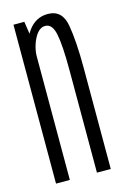

<svg xmlns="http://www.w3.org/2000/svg" viewBox="-98 -651 452 698"><g transform="rotate(-15 127.5 -302.0)"><path d="M24 0H76V-523.5L65 -598H24ZM178 0H230V-380.5Q230 -480.5 219.2 -542Q208.5 -603.5 154 -603.5Q108 -603.5 79.8 -563.8Q51.5 -524 51.5 -473.5L75.5 -457Q75.5 -497 92.5 -530.5Q109.5 -564 134 -564Q160.5 -564 169.2 -522.2Q178 -480.5 178 -386Z"/></g></svg>

Font: Anybody ExtraCondensed Light
Style: Regular
Weight: 300
Width: 2
Version: Version 1.113;gftools[0.9.25]